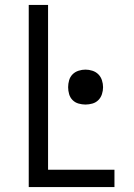

<svg xmlns="http://www.w3.org/2000/svg" viewBox="-20 -755 540 775"><path d="M96 0V-735H174V-70H442V0ZM325 -333Q311 -333 297 -337Q283 -341 273 -351Q263 -361 259 -375Q255 -389 255 -403Q255 -417 259 -431Q263 -445 273 -455Q283 -465 297 -469.5Q311 -474 325 -474Q339 -474 353 -469.5Q367 -465 377 -455Q387 -445 391.5 -431Q396 -417 396 -403Q396 -389 391.5 -375Q387 -361 377 -351Q367 -341 353 -337Q339 -333 325 -333Z"/></svg>

Font: Iosevka
Style: Regular
Weight: 400
Monospace: yes
Designer: Belleve Invis
Foundry: Belleve Invis
Version: Version 33.2.3; ttfautohint (v1.8.4)